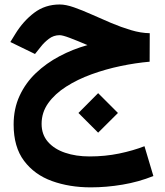

<svg xmlns="http://www.w3.org/2000/svg" viewBox="-20 -494 734 852"><path d="M644.5 -346.7 644 -220.2Q582 -214.8 515.4 -200.9Q448.7 -187 386.2 -164.3Q323.7 -141.6 273.7 -109.6Q223.6 -77.6 194.1 -36.4Q164.6 4.9 164.6 55.7Q164.6 103 192.6 135.3Q220.7 167.5 268.8 183.8Q316.9 200.2 377.4 200.2Q446.3 200.2 508.8 187.3Q571.3 174.3 621.1 154.8L660.6 287.1Q594.7 313.5 523.4 325.4Q452.1 337.4 382.8 337.4Q288.1 337.4 210.4 309.3Q132.8 281.2 86.7 219.7Q40.5 158.2 40.5 58.6Q40.5 -11.7 66.9 -68.8Q93.3 -126 139.2 -169.7Q185.1 -213.4 244.1 -244.6Q303.2 -275.9 368.2 -293.9Q322.3 -313.5 290 -325.7Q257.8 -337.9 244.6 -337.9Q217.8 -337.9 196.5 -321.5Q175.3 -305.2 161.1 -286.6L135.3 -254.4L25.9 -307.6L47.9 -343.3Q82.5 -399.9 131.3 -437Q180.2 -474.1 245.1 -474.1Q272 -474.1 308.3 -461.4Q344.7 -448.7 386.5 -429.9Q428.2 -411.1 472.7 -392.3Q517.1 -373.5 561 -360.4Q605 -347.2 644.5 -346.7ZM415.5 -80.6 503.4 7.3 415.5 94.7 328.1 7.3Z"/></svg>

Font: Vazirmatn FD NL ExtraBold
Style: Regular
Weight: 800
Designer: Saber Rastikerdar
Foundry: Saber Rastikerdar
Version: Version 33.003